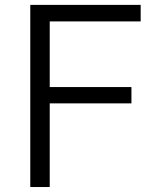

<svg xmlns="http://www.w3.org/2000/svg" viewBox="-20 -751 599 771"><path d="M101.6 0V-731.4H544.9V-665H179.7V-401.4H507.8V-335.9H179.7V0Z"/></svg>

Font: Batunionen A1
Style: Regular
Weight: 400
Designer: HanYang I&C Co.,Ltd.
Foundry: HanYang I&C Co.,Ltd.
Version: Version 2.50; ttfautohint (v1.6)